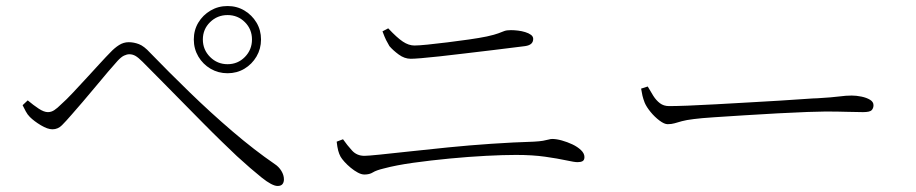

<svg xmlns="http://www.w3.org/2000/svg" viewBox="-20 -695 3040 637"><path d="M735 -452Q704 -452 678.5 -467Q653 -482 638 -507.5Q623 -533 623 -564Q623 -595 638 -620Q653 -645 678.5 -660Q704 -675 735 -675Q766 -675 791 -660Q816 -645 831 -620Q846 -595 846 -564Q846 -533 831 -507.5Q816 -482 791 -467Q766 -452 735 -452ZM901 -78Q883 -78 848 -106Q813 -134 766 -177Q747 -195 717 -224Q687 -253 652 -288.5Q617 -324 580.5 -361Q544 -398 511 -431.5Q478 -465 453 -490Q439 -504 429.5 -509.5Q420 -515 409 -515Q401 -515 391.5 -510.5Q382 -506 370 -493Q358 -480 338.5 -457Q319 -434 297 -407.5Q275 -381 254 -356.5Q233 -332 218 -315Q199 -293 185.5 -279.5Q172 -266 154 -266Q138 -266 115.5 -279.5Q93 -293 79 -307Q71 -315 65.5 -325.5Q60 -336 55 -346L72 -362Q91 -346 108.5 -334.5Q126 -323 139 -323Q150 -323 160 -329.5Q170 -336 183 -349Q200 -364 222 -387.5Q244 -411 267.5 -436.5Q291 -462 312 -485Q333 -508 346 -521Q360 -536 375 -545.5Q390 -555 407 -555Q424 -555 441 -548.5Q458 -542 478 -520Q539 -457 609 -389Q679 -321 751.5 -259Q824 -197 891 -151Q905 -142 913.5 -128Q922 -114 922 -100Q922 -90 917 -84Q912 -78 901 -78ZM735 -482Q769 -482 792.5 -506Q816 -530 816 -564Q816 -598 792.5 -621.5Q769 -645 735 -645Q701 -645 677 -621.5Q653 -598 653 -564Q653 -530 677 -506Q701 -482 735 -482Z M1189 -116Q1179 -116 1167 -122.5Q1155 -129 1143.5 -138.5Q1132 -148 1123 -158Q1114 -168 1110 -175Q1105 -184 1102 -195.5Q1099 -207 1097 -225L1118 -233Q1132 -213 1148 -195.5Q1164 -178 1189 -178Q1200 -178 1239.5 -182Q1279 -186 1338 -192.5Q1397 -199 1467 -206Q1537 -213 1610.5 -218Q1684 -223 1751 -225Q1770 -226 1781.5 -228Q1793 -230 1800 -232Q1807 -234 1812 -234Q1826 -234 1844 -229Q1862 -224 1879 -216Q1896 -208 1907.5 -197Q1919 -186 1919 -174Q1919 -164 1913 -160.5Q1907 -157 1896 -157Q1886 -157 1858.5 -163Q1831 -169 1789 -175Q1747 -181 1692 -181Q1650 -181 1592.5 -178Q1535 -175 1472 -169Q1409 -163 1351.5 -155Q1294 -147 1253 -136Q1228 -130 1217 -123Q1206 -116 1189 -116ZM1343 -500Q1322 -500 1303 -514Q1284 -528 1272 -542Q1266 -552 1261 -562Q1256 -572 1249 -591L1268 -601Q1297 -570 1316.5 -557Q1336 -544 1355 -544Q1369 -544 1398.5 -547Q1428 -550 1464.5 -554.5Q1501 -559 1536 -564Q1571 -569 1595 -574Q1622 -580 1633.5 -584.5Q1645 -589 1653 -592Q1661 -595 1675 -595Q1686 -595 1698.5 -593.5Q1711 -592 1722.5 -588.5Q1734 -585 1741.5 -579.5Q1749 -574 1749 -566Q1749 -556 1742.5 -550Q1736 -544 1722 -542Q1668 -535 1617 -529Q1566 -523 1520.5 -517.5Q1475 -512 1438.5 -508Q1402 -504 1377.5 -502Q1353 -500 1343 -500Z M2195 -283Q2184 -283 2168 -295Q2152 -307 2138.5 -323.5Q2125 -340 2119 -354Q2114 -367 2111.5 -377.5Q2109 -388 2107 -401L2129 -408Q2138 -392 2147.5 -377Q2157 -362 2169.5 -352.5Q2182 -343 2200 -343Q2221 -343 2262 -344.5Q2303 -346 2355 -349Q2407 -352 2461.5 -355Q2516 -358 2565 -361Q2614 -364 2648 -366.5Q2682 -369 2692 -369Q2742 -372 2764.5 -375Q2787 -378 2806 -378Q2821 -378 2838 -374.5Q2855 -371 2866.5 -364Q2878 -357 2878 -346Q2878 -336 2872 -329.5Q2866 -323 2843 -323Q2818 -323 2789.5 -324Q2761 -325 2718 -325Q2701 -325 2658.5 -323.5Q2616 -322 2561 -319Q2506 -316 2450.5 -312.5Q2395 -309 2349.5 -306Q2304 -303 2282 -300Q2257 -297 2242.5 -293Q2228 -289 2218 -286Q2208 -283 2195 -283Z"/></svg>

Font: Noto Serif SC ExtraLight ExtraLight
Style: Regular
Weight: 250
Version: Version 2.002-H1;hotconv 1.1.0;makeotfexe 2.6.0